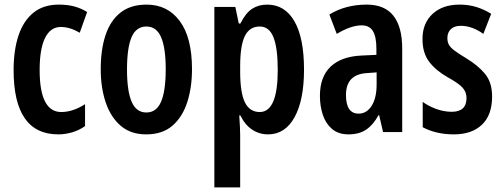

<svg xmlns="http://www.w3.org/2000/svg" viewBox="-20 -573 2184 833"><path d="M233 10Q39 10 39 -269Q39 -354 60 -418Q81 -482 124.5 -517.5Q168 -553 235 -553Q273 -553 302.5 -545Q332 -537 358 -521L326 -431Q283 -456 244 -456Q199 -456 175.5 -408.5Q152 -361 152 -269Q152 -87 246 -87Q296 -87 349 -121V-26Q324 -8 293.5 1Q263 10 233 10Z M813 -273Q813 -194 792.5 -130Q772 -66 728.5 -28Q685 10 614 10Q547 10 503.5 -27.5Q460 -65 438.5 -129Q417 -193 417 -273Q417 -358 438 -421Q459 -484 503 -518.5Q547 -553 616 -553Q707 -553 760 -481.5Q813 -410 813 -273ZM531 -271Q531 -179 551 -132Q571 -85 615 -85Q659 -85 679 -132Q699 -179 699 -273Q699 -365 679 -411.5Q659 -458 615 -458Q571 -458 551 -412Q531 -366 531 -271Z M1139 -553Q1216 -553 1257.5 -480.5Q1299 -408 1299 -271Q1299 -139 1258 -64.5Q1217 10 1143 10Q1105 10 1074 -10.5Q1043 -31 1023 -72H1018Q1022 -16 1022 13V240H910V-543H1001L1016 -471H1023Q1046 -517 1074 -535Q1102 -553 1139 -553ZM1107 -458Q1063 -458 1042.5 -417Q1022 -376 1022 -286V-262Q1022 -171 1042.5 -129Q1063 -87 1107 -87Q1185 -87 1185 -270Q1185 -364 1166.5 -411Q1148 -458 1107 -458Z M1571 -553Q1649 -553 1687 -504.5Q1725 -456 1725 -362V0H1642L1625 -73H1622Q1599 -31 1568.5 -10.5Q1538 10 1492 10Q1448 10 1420.5 -13.5Q1393 -37 1380.5 -75Q1368 -113 1368 -157Q1368 -240 1414.5 -284Q1461 -328 1548 -332L1613 -335V-362Q1613 -413 1598 -438Q1583 -463 1549 -463Q1503 -463 1441 -426L1409 -510Q1479 -553 1571 -553ZM1573 -256Q1481 -251 1481 -161Q1481 -80 1536 -80Q1571 -80 1592.5 -114Q1614 -148 1614 -207V-259Z M2115 -154Q2115 -74 2071 -32Q2027 10 1949 10Q1910 10 1876 2Q1842 -6 1814 -21V-131Q1838 -113 1872 -100.5Q1906 -88 1940 -88Q2004 -88 2004 -148Q2004 -173 1987.5 -192Q1971 -211 1922 -238Q1871 -267 1842 -305Q1813 -343 1813 -404Q1813 -472 1856.5 -512.5Q1900 -553 1974 -553Q2012 -553 2045.5 -543Q2079 -533 2111 -513L2077 -426Q2055 -442 2030 -451.5Q2005 -461 1979 -461Q1951 -461 1936 -446.5Q1921 -432 1921 -408Q1921 -391 1927.5 -379Q1934 -367 1952 -353.5Q1970 -340 2003 -320Q2053 -290 2084 -253Q2115 -216 2115 -154Z"/></svg>

Font: Noto Sans Devanagari UI ExtraCondensed SemiBold
Style: Regular
Weight: 600
Width: 2
Designer: Jelle Bosma - Monotype Design Team
Foundry: Monotype Imaging Inc.
Version: Version 2.004; ttfautohint (v1.8.4.7-5d5b)